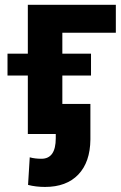

<svg xmlns="http://www.w3.org/2000/svg" viewBox="-20 -548 494 785"><path d="M453.6 -414.1H234.9V0H93.8V-528.3H453.6ZM352.1 -239.3H10.7V-328.6H352.1ZM349.6 -123V22.5Q348.6 115.2 300 165.8Q251.5 216.3 164.1 216.3Q126.5 216.3 94.7 208L101.6 95.2Q122.6 101.1 149.4 101.1Q208 101.1 208 17.1V-123Z"/></svg>

Font: Robotiche
Style: Bold
Weight: 700
Designer: Google
Version: Version 2.001150; 2014